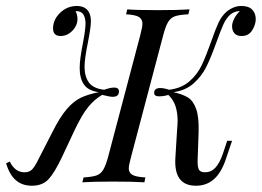

<svg xmlns="http://www.w3.org/2000/svg" viewBox="-55 -602 864 634"><path d="M191.9 -173.4 149.2 -82.3Q125 -31.5 105.2 -10.1Q85.5 11.3 50 11.3Q-13.7 11.3 -34.7 -62.9L-22.6 -68.5Q-5.6 -33.1 25.8 -33.1Q41.9 -33.1 51.2 -42.7Q60.5 -52.4 71 -74.2L117.7 -165.3Q142.7 -215.3 165.3 -241.5Q187.9 -267.7 211.3 -279Q234.7 -290.3 271 -297.6Q236.3 -302.4 222.2 -323Q208.1 -343.5 208.1 -377.4Q208.1 -394.4 211.3 -416.1Q214.5 -437.9 218.5 -458.1Q227.4 -504 227.4 -525Q227.4 -541.9 220.6 -553.6Q213.7 -565.3 196.8 -565.3H194.4Q200.8 -554 200.8 -539.5Q200.8 -517.7 183.9 -500.4Q166.9 -483.1 145.2 -483.1Q120.2 -483.1 120.2 -508.1Q120.2 -537.1 143.5 -559.7Q166.9 -582.3 199.2 -582.3Q221 -582.3 233.1 -569.4Q245.2 -556.5 245.2 -532.3Q245.2 -512.9 235.5 -462.9Q224.2 -408.1 224.2 -381.5Q224.2 -349.2 238.7 -329.4Q253.2 -309.7 288.7 -305.6Q309.7 -312.9 321.8 -312.9Q337.9 -312.9 337.9 -300Q337.9 -282.3 316.9 -282.3Q308.1 -282.3 282.3 -288.7Q257.3 -274.2 236.7 -249.2Q216.1 -224.2 191.9 -173.4ZM789.5 -538.7Q789.5 -521 777.8 -502Q766.1 -483.1 742.7 -483.1Q726.6 -483.1 719 -492.3Q711.3 -501.6 711.3 -515.3Q711.3 -526.6 718.5 -540.7Q725.8 -554.8 737.1 -565.3H734.7Q718.5 -564.5 705.6 -554Q691.9 -541.9 682.7 -521.4Q673.4 -500.8 658.9 -460.5Q641.9 -412.9 626.6 -381.9Q611.3 -350.8 584.7 -327Q558.1 -303.2 517.7 -297.6Q547.6 -291.1 565.3 -280.2Q583.1 -269.4 592.7 -242.3Q602.4 -215.3 600.8 -165.3L597.6 -74.2Q596.8 -53.2 601.2 -43.1Q605.6 -33.1 621.8 -33.1Q641.9 -33.1 656 -48Q670.2 -62.9 681.5 -96L695.2 -137.1H711.3L690.3 -75Q675 -30.6 650.8 -9.7Q626.6 11.3 591.9 11.3Q517.7 11.3 524.2 -82.3L529.8 -173.4Q531.5 -192.7 531.5 -203.2Q531.5 -229.8 524.6 -251.2Q517.7 -272.6 500.8 -288.7Q486.3 -283.9 470.2 -283.9Q454 -283.9 454 -295.2Q454 -311.3 474.2 -311.3Q486.3 -311.3 503.2 -305.6Q544.4 -310.5 570.6 -333.5Q596.8 -356.5 610.9 -386.3Q625 -416.1 641.9 -463.7Q656.5 -505.6 666.9 -527.8Q677.4 -550 693.5 -563.7Q716.9 -582.3 741.9 -582.3Q766.1 -582.3 777.8 -570.2Q789.5 -558.1 789.5 -538.7ZM370.2 -46Q370.2 -31.5 382.3 -24.6Q394.4 -17.7 425 -16.1L421.8 0Q384.7 -2.4 317.7 -2.4Q252.4 -2.4 216.9 0L221 -16.1Q249.2 -17.7 263.3 -22.6Q277.4 -27.4 285.9 -41.5Q294.4 -55.6 302.4 -85.5L408.1 -485.5Q415.3 -512.9 415.3 -523.4Q415.3 -538.7 403.6 -546Q391.9 -553.2 361.3 -554.8L365.3 -571Q397.6 -568.5 466.1 -568.5Q532.3 -568.5 571 -571L566.9 -554.8Q537.1 -553.2 523 -548.4Q508.9 -543.5 500.4 -529.8Q491.9 -516.1 483.9 -485.5L378.2 -85.5Q377.4 -81.5 373.8 -67.7Q370.2 -54 370.2 -46Z"/></svg>

Font: Playfair Display SC
Style: Italic
Weight: 400
Italic angle: -14°
Designer: Claus Eggers Sørensen
Foundry: Claus Eggers Sørensen
Version: Version 1.202; ttfautohint (v1.6)